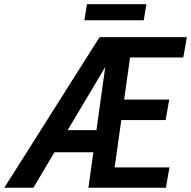

<svg xmlns="http://www.w3.org/2000/svg" viewBox="-71 -886 902 906"><path d="M461.4 -629.9 86.4 0H-50.8L398.9 -710.9H470.7ZM455.1 -272 436.5 -167.5H130.4L148.9 -272ZM728.5 -96.2 711.9 0H419.4L436.5 -96.2ZM556.2 -710.9 456.5 0H346.2L445.3 -710.9ZM727.5 -416 710.4 -319.3H458.5L475.1 -416ZM811 -710.9 793.9 -614.7H502L519 -710.9ZM619.6 -866.2 607.4 -790.5H327.1L339.4 -866.2Z"/></svg>

Font: Roboto Condensed Medium
Style: Italic
Weight: 500
Italic angle: -12°
Designer: Christian Robertson
Foundry: Google
Version: Version 3.0; 2020